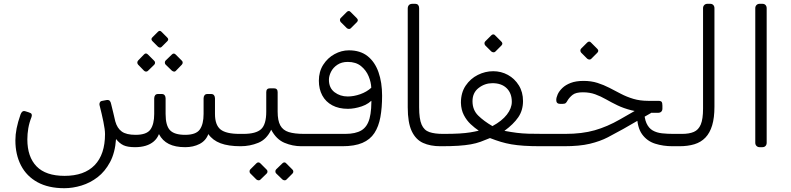

<svg xmlns="http://www.w3.org/2000/svg" viewBox="-20 -770 4167 1011"><path d="M319 221Q235 221 177.5 189.5Q120 158 90.5 101Q61 44 61 -31Q61 -61 67.5 -94Q74 -127 88 -167Q92 -178 98 -182.5Q104 -187 114 -184L130 -179Q144 -175 146.5 -169Q149 -163 146 -154Q134 -124 129 -94.5Q124 -65 124 -36Q124 56 172.5 106Q221 156 320 156Q424 156 478.5 99.5Q533 43 533 -64Q533 -87 524.5 -128.5Q516 -170 505 -213Q502 -222 505.5 -230Q509 -238 519 -239L540 -243Q552 -245 557.5 -239.5Q563 -234 565 -223Q571 -198 577 -174Q583 -150 587 -131Q597 -95 621 -77.5Q645 -60 694 -60Q752 -60 772 -88Q792 -116 792 -170V-252Q792 -262 797 -268.5Q802 -275 812 -275H832Q842 -275 847 -268.5Q852 -262 852 -252V-170Q852 -109 875 -84.5Q898 -60 955 -60Q1012 -60 1032 -88Q1052 -116 1052 -170V-252Q1052 -262 1057 -268.5Q1062 -275 1072 -275H1092Q1102 -275 1107 -268.5Q1112 -262 1112 -252V-170Q1112 -112 1141 -88.5Q1170 -65 1241 -65H1262Q1277 -65 1277 -50V-30Q1277 0 1247 0Q1183 0 1141.5 -15.5Q1100 -31 1077 -64Q1064 -29 1031 -12Q998 5 955 5Q903 5 869 -12Q835 -29 817 -64Q808 -41 790 -25.5Q772 -10 747 -2.5Q722 5 691 5Q652 5 630.5 -5Q609 -15 591 -38Q586 34 559.5 83.5Q533 133 494 163Q455 193 409 207Q363 221 319 221ZM831 -523Q827 -519 822 -519.5Q817 -520 812 -524L782 -554Q773 -564 782 -573L812 -603Q821 -612 830 -603L860 -573Q871 -563 861 -553ZM759 -397Q755 -393 749 -393Q743 -393 738 -398L707 -430Q703 -435 703 -440.5Q703 -446 707 -451L738 -483Q748 -494 759 -483L791 -451Q796 -447 796.5 -440.5Q797 -434 792 -429ZM906 -397Q902 -392 896 -393Q890 -394 885 -398L852 -430Q848 -434 848 -440.5Q848 -447 852 -451L885 -483Q895 -493 905 -483L937 -451Q942 -447 942 -440.5Q942 -434 937 -429Z M1247 0Q1232 0 1232 -16V-35Q1232 -65 1262 -65Q1328 -65 1355 -90Q1382 -115 1382 -182V-285Q1382 -305 1402 -305H1422Q1442 -305 1442 -285V-182Q1442 -135 1456 -109.5Q1470 -84 1500.5 -74.5Q1531 -65 1582 -65Q1597 -65 1597 -50V-30Q1597 0 1567 0Q1521 0 1478 -18Q1435 -36 1408 -87Q1384 -36 1340 -18Q1296 0 1247 0ZM1351 176Q1347 180 1341 179.5Q1335 179 1330 175L1298 143Q1294 139 1294 132.5Q1294 126 1298 122L1330 90Q1335 85 1340.5 85Q1346 85 1351 90L1383 122Q1388 126 1388.5 132.5Q1389 139 1384 144ZM1488 176Q1484 180 1478 179.5Q1472 179 1467 175L1434 143Q1430 139 1430 132.5Q1430 126 1434 122L1467 90Q1472 85 1477.5 85Q1483 85 1487 90L1519 122Q1524 126 1524.5 132.5Q1525 139 1520 144Z M1575 0Q1561 0 1556.5 -5Q1552 -10 1552.5 -16.5Q1553 -23 1553 -28V-44Q1553 -59 1556.5 -62Q1560 -65 1575 -65H1798Q1852 -65 1883 -83.5Q1914 -102 1926 -146.5Q1938 -191 1935 -269L1949 -254Q1924 -223 1885 -210Q1846 -197 1812 -197Q1764 -197 1729.5 -215.5Q1695 -234 1677 -267.5Q1659 -301 1659 -345Q1659 -393 1682 -429Q1705 -465 1741.5 -485Q1778 -505 1817 -505Q1877 -505 1915.5 -474.5Q1954 -444 1973 -390Q1992 -336 1992 -266Q1992 -203 1983 -153.5Q1974 -104 1951.5 -69.5Q1929 -35 1888 -17.5Q1847 0 1782 0ZM1811 -262Q1843 -262 1877 -274Q1911 -286 1935 -308Q1934 -337 1921 -368.5Q1908 -400 1881 -422Q1854 -444 1811 -444Q1779 -444 1756.5 -429Q1734 -414 1723 -392Q1712 -370 1712 -350Q1712 -307 1741.5 -284.5Q1771 -262 1811 -262ZM1827 -621Q1823 -617 1817 -617.5Q1811 -618 1806 -622L1774 -654Q1770 -659 1770 -665Q1770 -671 1774 -675L1806 -707Q1811 -712 1816.5 -712Q1822 -712 1826 -707L1858 -675Q1870 -664 1859 -653Z M2302 0H2299Q2246 0 2207.5 -17.5Q2169 -35 2148 -79.5Q2127 -124 2127 -205V-725Q2127 -736 2133 -743Q2139 -750 2153 -750H2164Q2177 -750 2182 -743.5Q2187 -737 2187 -727V-205Q2187 -144 2200 -114Q2213 -84 2241 -74.5Q2269 -65 2312 -65H2317Q2332 -65 2332 -50V-30Q2332 0 2302 0Z M2302 0Q2287 0 2287 -15V-35Q2287 -49 2295 -57Q2303 -65 2317 -65Q2365 -65 2398.5 -67Q2432 -69 2456.5 -73Q2481 -77 2501 -82Q2480 -96 2458.5 -116Q2437 -136 2422.5 -164Q2408 -192 2407 -229Q2407 -282 2432 -319Q2457 -356 2496 -375.5Q2535 -395 2577 -395Q2619 -395 2654.5 -375.5Q2690 -356 2712 -320.5Q2734 -285 2734 -238Q2734 -189 2709 -152.5Q2684 -116 2636 -81Q2674 -74 2702 -70.5Q2730 -67 2762.5 -66Q2795 -65 2844 -65Q2851 -65 2855 -61Q2859 -57 2859 -50V-30Q2859 0 2829 0Q2777 0 2739.5 -2.5Q2702 -5 2673 -10Q2644 -15 2617.5 -23Q2591 -31 2560 -43Q2534 -32 2510.5 -23.5Q2487 -15 2459 -10Q2431 -5 2393.5 -2.5Q2356 0 2302 0ZM2573 -106Q2623 -133 2649 -166.5Q2675 -200 2675 -234Q2675 -279 2648 -305.5Q2621 -332 2573 -332Q2533 -332 2500.5 -307Q2468 -282 2468 -237Q2468 -191 2498 -161.5Q2528 -132 2573 -106ZM2588 -498Q2584 -494 2578 -494.5Q2572 -495 2567 -499L2535 -531Q2531 -536 2531 -542Q2531 -548 2535 -552L2567 -584Q2572 -589 2577.5 -589Q2583 -589 2587 -584L2619 -552Q2631 -541 2620 -530Z M2829 0Q2814 0 2814 -15V-35Q2814 -65 2844 -65H2956Q3045 -65 3111.5 -84Q3178 -103 3244 -141L3347 -200L3415 -179L3262 -91Q3221 -68 3180.5 -47Q3140 -26 3086 -13Q3032 0 2949 0ZM3521 0Q3472 0 3429.5 -13.5Q3387 -27 3361 -63Q3335 -99 3334 -166L3372 -195Q3372 -148 3384 -121.5Q3396 -95 3417 -83Q3438 -71 3466 -68Q3494 -65 3526 -65H3572Q3581 -65 3584 -58.5Q3587 -52 3587 -45V-25Q3587 -11 3579 -5.5Q3571 0 3557 0ZM3414 -176 3400 -179Q3345 -179 3304 -189.5Q3263 -200 3231 -215.5Q3199 -231 3171 -247Q3143 -263 3114 -273.5Q3085 -284 3049 -284Q3012 -284 2995 -270.5Q2978 -257 2968 -240Q2964 -232 2959 -227.5Q2954 -223 2942 -223H2930Q2909 -223 2909 -243Q2909 -256 2916.5 -273Q2924 -290 2941 -306.5Q2958 -323 2985.5 -333.5Q3013 -344 3053 -344Q3093 -344 3126 -333.5Q3159 -323 3189 -307.5Q3219 -292 3249.5 -276Q3280 -260 3315 -249.5Q3350 -239 3394 -239H3446Q3460 -239 3464 -233.5Q3468 -228 3468 -214V-198Q3468 -188 3462 -182Q3456 -176 3445 -176ZM3093 -460Q3089 -456 3083 -456.5Q3077 -457 3072 -461L3040 -493Q3036 -498 3036 -504Q3036 -510 3040 -514L3072 -546Q3077 -551 3082.5 -551Q3088 -551 3092 -546L3124 -514Q3136 -503 3125 -492Z M3557 0Q3542 0 3542 -15V-35Q3542 -65 3572 -65Q3609 -65 3633.5 -75.5Q3658 -86 3670 -114.5Q3682 -143 3682 -198V-727Q3682 -737 3688.5 -743.5Q3695 -750 3705 -750H3719Q3730 -750 3736 -743.5Q3742 -737 3742 -727V-208Q3742 -150 3730 -110Q3718 -70 3694.5 -45.5Q3671 -21 3636.5 -10.5Q3602 0 3557 0Z M3980 5Q3970 5 3963.5 -1.5Q3957 -8 3957 -18V-727Q3957 -737 3963.5 -743.5Q3970 -750 3980 -750H3994Q4005 -750 4011 -743.5Q4017 -737 4017 -727V-18Q4017 -8 4011 -1.5Q4005 5 3994 5Z"/></svg>

Font: Rubik Light
Style: Regular
Weight: 300
Designer: Hubert and Fischer
Foundry: Hubert and Fischer
Version: Version 2.300;gftools[0.9.30]